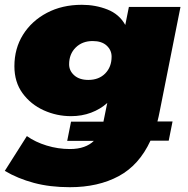

<svg xmlns="http://www.w3.org/2000/svg" viewBox="-30 -576 783 800"><path d="M261 204Q178 204 111 186Q44 168 -10 136L82 -9Q117 16 164.5 30.5Q212 45 261 45Q295 45 320 36Q345 27 361 11H250L266 -69H401L415 -138L417 -147Q388 -121 349.5 -106.5Q311 -92 266 -92Q206 -92 152 -116.5Q98 -141 64 -187.5Q30 -234 30 -300Q30 -374 66 -431.5Q102 -489 165.5 -522.5Q229 -556 311 -556Q368 -556 417.5 -536.5Q467 -517 492 -472L507 -547H722L635 -110Q631 -89 626 -70H689L673 10H597Q550 112 464.5 158Q379 204 261 204ZM338 -243Q382 -243 408.5 -270Q435 -297 435 -340Q435 -367 414.5 -386Q394 -405 356 -405Q313 -405 285.5 -378Q258 -351 258 -308Q258 -281 279.5 -262Q301 -243 338 -243Z"/></svg>

Font: Montserrat Black
Style: Italic
Weight: 900
Italic angle: -11.3°
Designer: Julieta Ulanovsky
Foundry: Julieta Ulanovsky
Version: Version 9.000; ttfautohint (v1.8.4.7-5d5b)